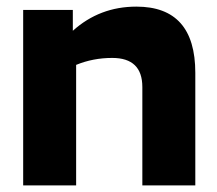

<svg xmlns="http://www.w3.org/2000/svg" viewBox="-20 -560 657 580"><path d="M319 -385Q261 -385 210 -364V0H50V-530H200V-467Q281 -540 392 -540Q570 -540 570 -340V0H410V-297Q410 -385 319 -385Z"/></svg>

Font: Roundo
Style: Bold
Weight: 700
Designer: Namrata Goyal (Gurmukhi), Shiva Nallaperumal (Latin)
Foundry: Indian Type Foundry
Version: Version 1.000;PS 1.0;hotconv 1.0.88;makeotf.lib2.5.647800